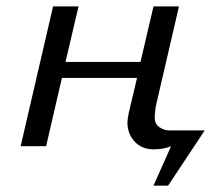

<svg xmlns="http://www.w3.org/2000/svg" viewBox="-20 -460 679 604"><path d="M543 -439.9 472.2 -134.8Q466.8 -111.3 466.8 -88.9Q466.8 -69.8 481.7 -59.8Q496.6 -49.8 511.2 -49.8H624L508.8 124H462.9L518.1 0Q495.1 9.8 462.9 9.8Q426.3 9.8 403.6 -14.6Q380.9 -39.1 380.9 -74.2Q380.9 -84.5 384.8 -104L411.1 -214.8H174.8L125 0H44.9L147 -439.9H227.1L186 -265.1H421.9L462.9 -439.9Z"/></svg>

Font: Pfennig
Style: Italic
Weight: 500
Italic angle: -13°
Version: Version 20120410 ; ttfautohint (v0.8)